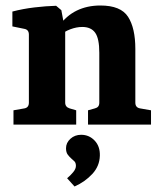

<svg xmlns="http://www.w3.org/2000/svg" viewBox="-20 -453 584 698"><path d="M300 0V-52L325 -59Q333 -61 337 -66Q341 -71 341 -80V-261Q341 -313 326 -334Q311 -355 279 -355Q258 -355 235.5 -346.5Q213 -338 193 -321L194 -358Q221 -396 259 -414.5Q297 -433 345 -433Q419 -433 445.5 -392Q472 -351 472 -275V-80Q472 -62 489 -59L529 -52V0ZM29 0V-52L69 -59Q85 -62 85 -80V-327Q85 -345 69 -348L25 -357V-411Q63 -421 105 -426Q147 -431 184 -432L203 -416L217 -341V-80Q217 -64 233 -59L257 -52V0ZM343 113Q342 151 315.5 179.5Q289 208 251 225L224 195Q236 185 246 173Q256 161 256 150Q256 139 250.5 133.5Q245 128 240 124Q233 118 226.5 109.5Q220 101 220 86Q220 66 236 51.5Q252 37 275 37Q304 37 324 58Q344 79 343 113Z"/></svg>

Font: Rasa
Style: Regular
Weight: 400
Designer: Anna Giedrys (Yrsa+Rasa design), David Brezina (Yrsa art-direction, Rasa art-direction, design)
Foundry: Rosetta Type Foundry
Version: Version 2.004